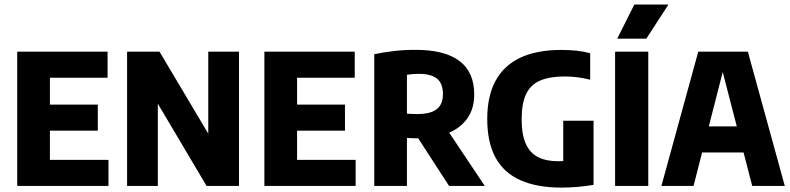

<svg xmlns="http://www.w3.org/2000/svg" viewBox="-20 -824 3500 851"><path d="M56.3 0V-595H456.8V-479.5H201.2V-115.5H460.8V0ZM161.1 -244.8V-360.3H413.5V-244.8Z M543.3 0V-595H687L925.5 -194H903.1V-595H1039.3V0H895.6L657.8 -401H679.5V0Z M1151.8 0V-595H1552.3V-479.5H1296.7V-115.5H1556.3V0ZM1256.6 -244.8V-360.3H1509V-244.8Z M1638.8 0V-583.7Q1680.3 -592.4 1725.3 -597.8Q1770.4 -603.1 1821.4 -603.1Q1951 -603.1 2016.4 -553.8Q2081.8 -504.4 2081.8 -406Q2082.1 -342.2 2051 -298.7Q2019.8 -255.2 1964.1 -233.1Q1908.4 -211 1835 -211Q1821.1 -211 1808.4 -211.4Q1795.6 -211.8 1783.7 -212.6V0ZM1970.3 0 1794.4 -271.6H1947.2L2128.6 0ZM1829.5 -318.5Q1888 -318.5 1915.6 -340Q1943.2 -361.5 1943.2 -407.1Q1943.2 -454 1917 -475.3Q1890.7 -496.7 1837.6 -496.7Q1822.1 -496.7 1809.1 -495.7Q1796.2 -494.7 1783.7 -492.5V-320.1Q1797 -319.3 1806.8 -318.9Q1816.6 -318.5 1829.5 -318.5Z M2469.4 7.5Q2360.8 7.5 2287.4 -24.9Q2214 -57.2 2176.8 -124.6Q2139.6 -192 2139.6 -297Q2139.6 -399.3 2177.2 -467.2Q2214.7 -535.2 2287.7 -569Q2360.7 -602.7 2466.6 -602.7Q2503.8 -602.7 2535.7 -599.3Q2567.6 -595.9 2595.8 -588.1V-470.6Q2568.4 -477.8 2540.3 -481.4Q2512.3 -485.1 2483.1 -485.1Q2416.7 -485.1 2374.5 -467.1Q2332.4 -449.2 2312.2 -407.8Q2292.1 -366.4 2292.1 -295.6Q2292.1 -226.9 2310.8 -186.1Q2329.5 -145.2 2365.4 -127.3Q2401.3 -109.4 2453.3 -109.4Q2470.4 -109.4 2487.8 -110.8Q2505.3 -112.2 2519 -113.9L2476.4 -80.4V-289H2610.8V-4.6Q2575.1 1.4 2538.7 4.5Q2502.3 7.5 2469.4 7.5Z M2706.3 0V-595H2853.3V0ZM2715.6 -652.5 2791.6 -803.9H2942.7L2844.7 -652.5Z M2911.6 0 3074.9 -595H3294.7L3458.4 0H3314L3176.2 -532.2H3190.4L3054 0ZM3017.5 -148.3 3044.8 -263.9H3323.5L3351.5 -148.3Z"/></svg>

Font: Encode Sans SC Condensed Thin
Style: Regular
Weight: 100
Width: 3
Designer: Multiple Designers
Foundry: Impallari Type
Version: Version 3.002